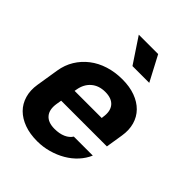

<svg xmlns="http://www.w3.org/2000/svg" viewBox="-225 -918 1051 1051"><g transform="rotate(45 300.0 -393.0)"><path d="M248 10Q191 10 147.5 -6Q104 -22 75.5 -50.5Q47 -79 35 -120Q23 -161 31 -210L52 -341Q60 -391 84.5 -431Q109 -471 146.5 -500Q184 -529 233 -544.5Q282 -560 339 -560Q395 -560 438.5 -544Q482 -528 510.5 -499Q539 -470 550.5 -429.5Q562 -389 554 -340L538 -240H184L179 -210Q171 -160 194 -132.5Q217 -105 267 -105Q305 -105 332 -117Q359 -129 372 -150H519Q504 -115 477 -85.5Q450 -56 414 -35Q378 -14 335.5 -2Q293 10 248 10ZM198 -330H408L409 -340Q417 -390 394 -417.5Q371 -445 321 -445Q272 -445 240 -417.5Q208 -390 200 -341ZM229 -796H379L456 -650H326Z"/></g></svg>

Font: JetBrains Mono ExtraBold
Style: Italic
Weight: 800
Designer: Philipp Nurullin, Konstantin Bulenkov
Foundry: JetBrains
Version: Version 1.000; ttfautohint (v1.8.3)